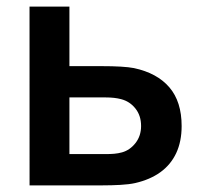

<svg xmlns="http://www.w3.org/2000/svg" viewBox="-20 -560 608 580"><path d="M69.3 0 69.2 -540H189.7V-360.2H286.5Q354.1 -360.2 384.7 -354.3Q454.8 -339.3 491.7 -296.1Q528.7 -252.9 528.7 -179.3Q528.7 -132.5 512.3 -97.5Q495.9 -62.5 464.6 -39.9Q433.3 -17.3 388.3 -7Q370.5 -3 343.8 -1.5Q317.2 0 288.2 0ZM298.7 -94.5Q312.4 -94.5 324.9 -95.5Q337.3 -96.6 348.8 -99.8Q372.6 -106.5 389.4 -128Q406.2 -149.6 406.2 -179.3Q406.2 -210.8 389.1 -232.2Q372.1 -253.7 345.7 -260.5Q326.1 -265.7 298.7 -265.7H189.7V-94.5Z"/></svg>

Font: Manrope
Style: Regular
Weight: 400
Designer: Mikhail Sharanda
Foundry: Mikhail Sharanda
Version: Version 4.503